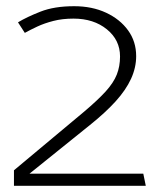

<svg xmlns="http://www.w3.org/2000/svg" viewBox="-20 -599 510 619"><path d="M219 -579Q155 -579 110.5 -561.5Q66 -544 38 -527L60 -493Q78 -503 100.5 -513.5Q123 -524 152 -531.5Q181 -539 217 -539Q282 -539 324.5 -504.5Q367 -470 367 -417Q367 -385 356.5 -358.5Q346 -332 320.5 -304Q295 -276 250 -238L25 -50V0H450L442 -39H75L270 -196Q320 -236 353 -272.5Q386 -309 402.5 -345Q419 -381 419 -418Q419 -465 393 -501Q367 -537 322 -558Q277 -579 219 -579Z"/></svg>

Font: Catamaran Thin
Style: Regular
Weight: 100
Designer: Pria Ravichandran
Version: Version 2.000